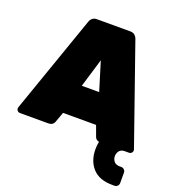

<svg xmlns="http://www.w3.org/2000/svg" viewBox="-160 -827 1075 1174"><g transform="rotate(20 377.5 -240.0)"><path d="M531 -667 754 -29Q755 -26 755 -22Q755 -13 748.5 -6.5Q742 0 733 0H702Q679 1 668.5 16Q658 31 658 49Q658 68 670 83Q682 98 708 98H718Q729 98 737 106Q745 114 745 125V193Q745 204 737 212Q729 220 718 220H704Q618 220 575 172.5Q532 125 532 49Q532 25 537 0Q515 -4 509 -25L485 -91H270L246 -25Q237 0 207 0H22Q13 0 6.5 -6.5Q0 -13 0 -22Q0 -26 1 -29L224 -667Q228 -680 239 -690Q250 -700 269 -700H486Q505 -700 516 -690Q527 -680 531 -667ZM377 -472 321 -286H434Z"/></g></svg>

Font: Rubik
Style: Regular
Weight: 900
Designer: Hubert & Fischer
Foundry: Hubert & Fischer
Version: Version 1.100